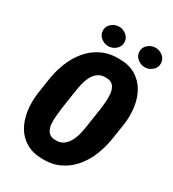

<svg xmlns="http://www.w3.org/2000/svg" viewBox="-211 -997 1008 1121"><g transform="rotate(30 292.5 -436.5)"><path d="M567.4 -411.6 550.8 -304.2Q542 -242.2 519.8 -185.3Q497.6 -128.4 460.9 -84Q424.3 -39.6 371.8 -13.9Q319.3 11.7 251 9.8Q185.5 8.3 141.6 -18.6Q97.7 -45.4 72.8 -89.6Q47.9 -133.8 40 -188.7Q32.2 -243.7 39.1 -301.3L55.2 -409.2Q64 -469.7 86.2 -526.4Q108.4 -583 145.5 -627.7Q182.6 -672.4 235.1 -697.5Q287.6 -722.7 356 -720.7Q420.4 -719.7 464.1 -692.9Q507.8 -666 533 -622.1Q558.1 -578.1 566.2 -523.2Q574.2 -468.3 567.4 -411.6ZM385.7 -301.3 402.3 -410.6Q404.8 -431.6 407.7 -460.7Q410.6 -489.7 407.7 -518.1Q404.8 -546.4 390.6 -565.9Q376.5 -585.4 345.2 -586.9Q308.1 -589.4 285.6 -572.5Q263.2 -555.7 250.2 -528.1Q237.3 -500.5 231 -469Q224.6 -437.5 220.7 -409.7L204.6 -300.8Q202.1 -279.8 199 -250.7Q195.8 -221.7 198.2 -192.9Q200.7 -164.1 215.1 -144.5Q229.5 -125 261.2 -123.5Q296.9 -121.6 319.6 -138.7Q342.3 -155.8 355.7 -183.6Q369.1 -211.4 375.7 -242.9Q382.3 -274.4 385.7 -301.3ZM185.5 -815.9Q184.6 -844.7 206.5 -863.8Q228.5 -882.8 255.9 -883.3Q283.2 -883.8 305.7 -866.2Q328.1 -848.6 329.1 -819.8Q330.1 -791 308.3 -772Q286.6 -752.9 258.8 -752.4Q231.9 -752 209.2 -769.8Q186.5 -787.6 185.5 -815.9ZM431.6 -815.9Q430.7 -844.7 452.4 -863.8Q474.1 -882.8 501.5 -883.3Q528.8 -883.8 551.5 -866.2Q574.2 -848.6 575.2 -819.8Q576.2 -791 554.4 -772Q532.7 -752.9 504.9 -752.4Q478 -752 455.3 -769.8Q432.6 -787.6 431.6 -815.9Z"/></g></svg>

Font: Roboto Condensed Black
Style: Italic
Weight: 900
Italic angle: -12°
Designer: Christian Robertson
Foundry: Google
Version: Version 3.008; 2023